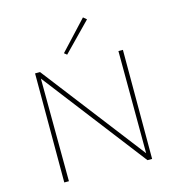

<svg xmlns="http://www.w3.org/2000/svg" viewBox="-128 -1010 1029 1119"><g transform="rotate(-15 386.5 -450.5)"><path d="M651 -658V0H623L146 -620L149 0H121V-658H151L626 -41L624 -658ZM314 -728 475 -901 495 -884 330 -715Z"/></g></svg>

Font: Ysabeau Extralight
Style: Regular
Weight: 200
Designer: Christian Thalmann (Catharsis Fonts)
Version: Version 0.003